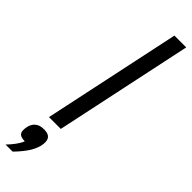

<svg xmlns="http://www.w3.org/2000/svg" viewBox="-355 -716 954 954"><g transform="rotate(45 121.5 -239.0)"><path d="M30.8 0 185.1 -727.1H268.1L113.8 0ZM-25.4 249Q-7.3 230.5 8.3 209.5Q23.9 188.5 30.8 169.9Q7.8 169.9 -3.2 162.1Q-14.2 154.3 -14.2 136.2Q-14.2 117.2 -8.1 100.3Q-2 83.5 11.7 73.2Q26.9 60.1 56.6 60.1Q82.5 60.1 94.5 70.6Q106.4 81.1 106.4 102.1Q106.4 120.6 100.3 138.7Q94.2 156.7 84.5 173.8Q75.7 189 60.3 208.5Q44.9 228 24.4 249Z"/></g></svg>

Font: Lorenzo Sans
Style: Italic
Weight: 400
Italic angle: -12°
Foundry: Intel Corporation
Version: Version 1.00; ttfautohint (v1.5)